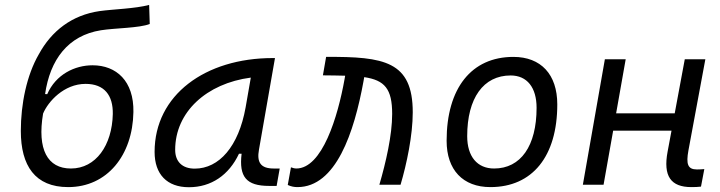

<svg xmlns="http://www.w3.org/2000/svg" viewBox="-20 -762 2970 792"><path d="M261.2 9.8C421.9 9.8 527.3 -121.1 530.3 -299.8C532.7 -427.7 460 -492.7 361.8 -492.7C288.6 -492.7 210.4 -455.1 174.8 -373.5L166 -374C186.5 -515.6 260.3 -615.7 396.5 -637.2C455.1 -646.5 554.7 -646 597.7 -663.1L595.2 -741.7C536.6 -726.1 446.8 -724.1 391.1 -716.3C276.4 -699.7 192.9 -634.8 140.1 -538.1C89.8 -451.2 65.9 -332.5 65.9 -221.7C65.9 -78.6 124.5 9.8 261.2 9.8ZM272.5 -66.9C175.8 -66.9 132.8 -145.5 157.7 -293.5C178.2 -342.8 243.7 -416 333 -416C410.6 -416 446.8 -368.7 445.3 -291.5C442.4 -162.6 375.5 -66.9 272.5 -66.9Z M759.3 10.3C851.1 10.3 924.3 -39.6 965.8 -127.9H976.6C965.3 -32.2 996.1 4.9 1090.3 4.9H1121.1L1133.8 -66.9H1108.9C1055.2 -66.9 1038.6 -92.3 1048.3 -145L1114.3 -522.5H1105C826.7 -522.5 617.7 -370.1 617.7 -135.3C617.7 -43 668.9 10.3 759.3 10.3ZM783.2 -66.4C732.4 -66.4 702.6 -94.7 702.6 -144C702.6 -299.8 832 -418 1014.6 -441.9L993.2 -319.3C964.4 -157.7 883.8 -66.4 783.2 -66.4Z M1544.9 0H1632.3C1657.7 -85.9 1682.6 -203.6 1682.6 -298.8C1682.6 -509.3 1564.5 -528.8 1325.2 -527.3L1312 -451.2C1346.2 -450.7 1376.5 -450.7 1403.8 -449.7L1401.4 -436C1373.5 -279.8 1309.1 -66.9 1202.1 -66.9C1194.8 -66.9 1192.4 -67.9 1180.2 -71.8L1167 1C1181.6 7.8 1194.3 9.8 1207 9.8C1365.7 9.8 1440.9 -214.8 1479.5 -427.2L1482.4 -443.8C1566.9 -431.2 1597.7 -395.5 1597.7 -292C1597.7 -204.1 1571.8 -92.3 1544.9 0Z M2002.9 9.8C2176.3 9.8 2278.8 -117.2 2278.8 -331.5C2278.8 -455.1 2211.4 -527.3 2097.7 -527.3C1924.8 -527.3 1822.3 -398.4 1822.3 -181.2C1822.3 -61 1889.6 9.8 2002.9 9.8ZM2018.1 -66.9C1948.7 -66.9 1907.2 -116.2 1907.2 -200.2C1907.2 -357.4 1974.1 -450.7 2086.4 -450.7C2154.3 -450.7 2193.4 -400.9 2193.4 -317.4C2193.4 -159.7 2127.9 -66.9 2018.1 -66.9Z M2384.3 0H2469.7L2509.3 -223.1H2750L2733.9 -136.7C2714.8 -35.2 2747.1 9.8 2832 9.8C2847.2 9.8 2859.9 9.3 2871.6 7.8L2885.3 -64.5C2874.5 -63.5 2864.7 -63 2855 -63C2816.4 -63 2809.6 -85.4 2819.8 -141.6L2889.6 -517.6H2804.7L2763.2 -294.4H2521.5L2561 -517.6H2475.1Z"/></svg>

Font: Cascadia Code PL SemiLight
Style: Italic
Weight: 350
Italic angle: -10°
Monospace: yes
Designer: Aaron Bell
Foundry: Saja Typeworks
Version: Version 2404.023